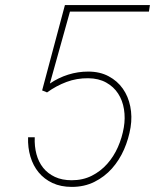

<svg xmlns="http://www.w3.org/2000/svg" viewBox="-20 -731 627 761"><path d="M147 -372.6 237.3 -710.9H574.2L570.3 -685.1H257.3L177.7 -399.9Q211.4 -422.9 250 -435.1Q288.6 -447.3 329.6 -447.3Q376 -447.3 410.6 -428.7Q445.3 -410.2 466.8 -379.6Q488.3 -349.1 496.3 -309.3Q504.4 -269.5 497.6 -226.6Q490.2 -181.2 471.7 -138.7Q453.1 -96.2 423.8 -63.2Q394.5 -30.3 354.5 -10.3Q314.5 9.8 264.6 9.8Q221.2 9.8 188.2 -5.6Q155.3 -21 133.3 -47.6Q111.3 -74.2 100.6 -110.1Q89.8 -146 91.3 -187H117.7Q116.2 -150.9 124.5 -119.9Q132.8 -88.9 151.1 -65.9Q169.4 -43 197.8 -29.8Q226.1 -16.6 264.2 -16.6Q308.6 -16.6 343.8 -34.4Q378.9 -52.2 404.8 -81.3Q430.7 -110.4 447.3 -147.9Q463.9 -185.5 470.7 -225.6Q477.1 -262.7 471.4 -297.9Q465.8 -333 448.2 -360.1Q430.7 -387.2 400.9 -403.8Q371.1 -420.4 330.1 -420.9Q284.2 -421.4 243.7 -406.2Q203.1 -391.1 166.5 -364.7Z"/></svg>

Font: Roboto Mono Thin
Style: Italic
Weight: 250
Designer: Google
Version: Version 2.000985; 2015; ttfautohint (v1.3)